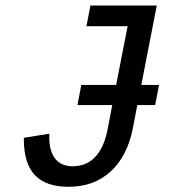

<svg xmlns="http://www.w3.org/2000/svg" viewBox="-20 -679 640 708"><path d="M501 -365.7H566.4L552.2 -291.5H486.3L469.7 -205.1Q449.2 -102.5 387.7 -46.4Q326.2 9.8 232.9 9.8Q149.4 9.8 108.6 -33.2Q67.9 -76.2 67.9 -166.5V-170.9L162.1 -186L161.6 -173.8Q161.6 -122.6 183.3 -94.2Q205.1 -65.9 248 -65.9Q298.8 -65.9 331.5 -100.8Q364.3 -135.7 377 -203.1L394 -291.5H265.6L279.8 -365.7H408.2L450.7 -582.5H298.8L313.5 -658.7H558.1Z"/></svg>

Font: Cousine
Style: Italic
Weight: 400
Italic angle: -12°
Monospace: yes
Designer: Steve Matteson
Foundry: Monotype Imaging Inc.
Version: Version 1.21